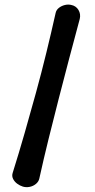

<svg xmlns="http://www.w3.org/2000/svg" viewBox="-20 -711 405 821"><path d="M78 87Q65 83 53.5 74.5Q42 66 36 54Q30 42 34 29Q61 -57 85.5 -142.5Q110 -228 133.5 -313.5Q157 -399 178 -485Q199 -571 218 -656Q221 -669 232 -677.5Q243 -686 257 -689.5Q271 -693 284 -690Q305 -686 315.5 -668.5Q326 -651 321 -630Q298 -545 275.5 -459.5Q253 -374 231 -288.5Q209 -203 188 -118Q167 -33 148 53Q145 66 133.5 75.5Q122 85 107 88Q92 91 78 87Z"/></svg>

Font: Winky Sans
Style: Regular
Weight: 400
Designer: Simon Atzbach
Foundry: typofactur
Version: Version 1.205